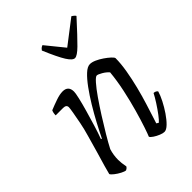

<svg xmlns="http://www.w3.org/2000/svg" viewBox="-209 -843 953 953"><g transform="rotate(-45 267.5 -366.5)"><path d="M112 0Q104 0 87.5 -8.5Q71 -17 57 -28Q43 -39 40 -46Q43 -59 52 -90.5Q61 -122 74 -165.5Q87 -209 100 -257Q110 -291 117 -326.5Q124 -362 128.5 -388.5Q133 -415 133 -422Q133 -440 110 -440H58Q58 -458 64 -470Q91 -481 118.5 -490.5Q146 -500 166 -500Q206 -500 206 -459Q206 -448 199 -417.5Q192 -387 180.5 -347Q169 -307 157 -267.5Q145 -228 134 -199L138 -195Q155 -230 176.5 -270.5Q198 -311 222.5 -351.5Q247 -392 271.5 -425.5Q296 -459 318 -479.5Q340 -500 358 -500Q372 -500 390 -492Q408 -484 425.5 -472Q443 -460 455.5 -448.5Q468 -437 469 -431Q469 -393 461 -346Q453 -299 441 -251.5Q429 -204 416 -162.5Q403 -121 394 -93Q385 -65 383 -59L394 -52Q403 -59 420 -81.5Q437 -104 454 -130.5Q471 -157 480 -175Q489 -175 495 -171Q501 -167 502 -164Q496 -143 482 -115.5Q468 -88 450 -61.5Q432 -35 414 -17.5Q396 0 382 0Q372 0 356 -6.5Q340 -13 326.5 -22Q313 -31 310 -38Q315 -49 327.5 -86Q340 -123 355 -176Q370 -229 382.5 -287.5Q395 -346 400 -400Q388 -414 369 -425Q350 -436 342 -436Q334 -436 314.5 -414Q295 -392 270 -356Q245 -320 219 -279Q193 -238 169.5 -198.5Q146 -159 131 -130Q126 -114 123.5 -97.5Q121 -81 121 -64Q121 -43 127 -13Q125 -10 122.5 -7Q120 -4 112 0ZM327 -573Q311 -573 290.5 -605.5Q270 -638 237 -716Q240 -720 244 -724.5Q248 -729 258 -733L336 -637L461 -733Q468 -729 473.5 -724Q479 -719 480 -716Q409 -638 376 -605.5Q343 -573 327 -573Z"/></g></svg>

Font: Texturina Thin
Style: Italic
Weight: 100
Italic angle: -11°
Designer: Guillermo Torres Carreño
Foundry: Omnibus-Type
Version: Version 1.002; ttfautohint (v1.8.3)